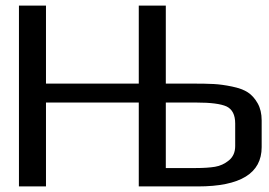

<svg xmlns="http://www.w3.org/2000/svg" viewBox="-20 -669 967 689"><path d="M672 -369Q718 -369 747 -367.5Q776 -366 812.5 -358.5Q849 -351 869.5 -337.5Q890 -324 904.5 -298.5Q919 -273 919 -237V-141Q919 0 690 0H478V-301H145V0H48V-649H145V-369H478V-649H575V-369ZM683 -66Q724 -66 751.5 -70.5Q779 -75 801.5 -93.5Q824 -112 824 -145V-226Q824 -272 793 -287Q762 -301 685 -301H575V-66Z"/></svg>

Font: Gamestation Display
Style: Regular
Weight: 400
Designer: Jonas Hecksher
Foundry: Jonas Hecksher, Playtypeª, e-types AS
Version: Version 1.003